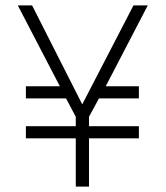

<svg xmlns="http://www.w3.org/2000/svg" viewBox="-20 -695 617 712"><path d="M310 -3H261V-182H76V-227H261V-262L225 -330H76V-375H202L46 -675H99L285 -308L475 -675H528L372 -375H495V-330H347L310 -262V-227H495V-182H310Z"/></svg>

Font: LXGW 975 Gothic SC 200W
Style: Regular
Weight: 200
Version: Version 2.01;February 25, 2021